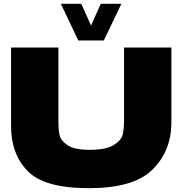

<svg xmlns="http://www.w3.org/2000/svg" viewBox="-20 -976 960 1006"><path d="M630 -727H878V-329Q876 -182 777.5 -86Q679 10 446 10Q210 10 123 -81.5Q36 -173 38 -322V-727H286V-338Q286 -294 292.5 -266.5Q299 -239 334.5 -215Q370 -191 449 -191Q535 -191 575 -215.5Q615 -240 622.5 -270Q630 -300 630 -347ZM457 -842 508 -956H616L524 -764H390L299 -956H406Z"/></svg>

Font: Mantou Sans
Style: Regular
Weight: 400
Designer: Mant0u / artakana
Foundry: Mant0u / artakana
Version: Version 1.001;October 22, 2023;FontCreator 14.0.0.2901 64-bi